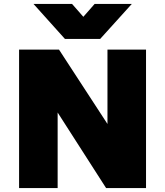

<svg xmlns="http://www.w3.org/2000/svg" viewBox="-20 -951 835 971"><path d="M76.5 0V-700H278.5L523.5 -324V-700H718.5V0H516.5L271.5 -382V0ZM308.5 -754 149.5 -931H344.5L401.5 -866L458.5 -931H646.5L486.5 -754Z"/></svg>

Font: Geologica Roman Black
Style: Regular
Weight: 900
Designer: Sindre Bremnes, Frode Helland
Foundry: Monokrom Skriftforlag AS
Version: Version 1.010;gftools[0.9.28]